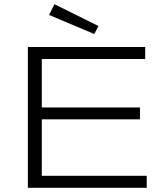

<svg xmlns="http://www.w3.org/2000/svg" viewBox="-20 -895 795 915"><path d="M112.8 0V-670.9H671.9V-613.8H179.2V-382.8H647V-326.2H179.2V-57.1H679.2V0ZM239.3 -875 449.2 -771 429.2 -732.9 213.9 -823.7Z"/></svg>

Font: Syncopate
Style: Regular
Weight: 400
Width: 7
Version: Version 001.001